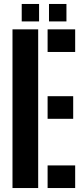

<svg xmlns="http://www.w3.org/2000/svg" viewBox="-20 -948 422 968"><path d="M43 0V-800H172.5V0ZM220 -686V-800H359V-686ZM220 -349V-463H349V-349ZM220 0V-114H359V0ZM227 -840V-928H315V-840ZM89.5 -840V-928H177V-840Z"/></svg>

Font: Big Shoulders Stencil Display ExtraBold
Style: Regular
Weight: 800
Designer: Patric King
Foundry: XO Type Co
Version: Version 1.000